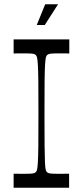

<svg xmlns="http://www.w3.org/2000/svg" viewBox="-20 -886 387 906"><path d="M44.3 0V-66.3Q59.6 -66.2 71.5 -66Q83.4 -65.9 93 -65.9Q121.9 -65.9 132.5 -67.2Q143.1 -68.4 147.7 -72.6Q152.3 -75.9 154.6 -84.4Q157 -93 158.6 -119.3Q160.3 -145.6 160.9 -200.1Q161.4 -254.7 161.4 -350Q161.4 -445.3 160.9 -499.9Q160.3 -554.4 158.6 -580.7Q157 -607 154.6 -615.6Q152.3 -624.1 147.7 -627.4Q143.1 -631.6 132.5 -632.8Q121.9 -634.1 93 -634.1Q83.4 -634.1 71.5 -634.1Q59.6 -634 44.3 -633.7V-700H307V-633.7Q292.7 -634 280.4 -634.1Q268 -634.1 258.3 -634.1Q229.4 -634.1 219.2 -632.8Q209 -631.6 203.6 -627.4Q199.1 -624.1 196.7 -615.6Q194.3 -607 192.6 -580.7Q191 -554.4 190.4 -499.9Q189.9 -445.3 189.9 -350Q189.9 -254.7 190.4 -200.1Q191 -145.6 192.2 -119.3Q193.4 -93 195.9 -84.4Q198.3 -75.9 202.7 -72.6Q208.1 -68.4 218.4 -67.2Q228.6 -65.9 257.4 -65.9Q267.1 -65.9 279.5 -66Q291.9 -66.2 306.1 -66.3V0ZM153.4 -768 193.3 -866H254.1L191.3 -768Z"/></svg>

Font: Ojuju ExtraLight
Style: Regular
Weight: 200
Designer: Chisaokwu Joboson, Mirko Velimirovic
Foundry: Udi Foundry
Version: Version 1.000